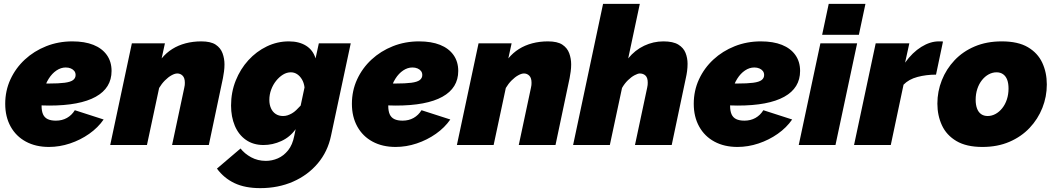

<svg xmlns="http://www.w3.org/2000/svg" viewBox="-20 -750 5457 993"><path d="M233 10Q165 10 114 -17.5Q63 -45 35 -95.5Q7 -146 7 -213Q7 -281 34 -339.5Q61 -398 108.5 -442Q156 -486 219 -511Q282 -536 354 -536Q418 -536 463 -518Q508 -500 532.5 -465.5Q557 -431 557 -383Q557 -295 475 -249.5Q393 -204 234 -204Q202 -204 166.5 -205.5Q131 -207 96 -211L120 -324Q146 -321 174 -319.5Q202 -318 233 -318Q284 -318 314.5 -322Q345 -326 358 -336Q371 -346 371 -362Q371 -374 364.5 -382.5Q358 -391 346.5 -396Q335 -401 320 -401Q295 -401 272 -385.5Q249 -370 232 -343Q215 -316 205 -280Q195 -244 195 -203Q195 -176 202.5 -159Q210 -142 226.5 -134Q243 -126 269 -126Q301 -126 326 -140Q351 -154 367 -180L516 -132Q487 -90 441.5 -58Q396 -26 342 -8Q288 10 233 10Z M662 -526H833L816 -448Q840 -477 871 -496.5Q902 -516 940 -526Q978 -536 1021 -536Q1070 -536 1095.5 -519Q1121 -502 1131 -474.5Q1141 -447 1141 -417Q1141 -398 1138.5 -380Q1136 -362 1133 -346L1060 0H870L933 -296Q935 -304 935.5 -310Q936 -316 936 -322Q936 -347 924.5 -358.5Q913 -370 897 -370Q884 -370 867 -360.5Q850 -351 833 -334Q816 -317 803 -295L740 0H550Z M1326 223Q1247 223 1192.5 197Q1138 171 1102 122L1224 18Q1245 45 1279 63.5Q1313 82 1355 82Q1387 82 1417 69Q1447 56 1470 27.5Q1493 -1 1502 -48L1509 -82Q1480 -41 1435 -20.5Q1390 0 1343 0Q1290 0 1252 -26.5Q1214 -53 1194.5 -99.5Q1175 -146 1175 -204Q1175 -273 1199 -333Q1223 -393 1264.5 -438.5Q1306 -484 1360 -510Q1414 -536 1474 -536Q1527 -536 1563 -513.5Q1599 -491 1612 -448L1629 -526H1794L1692 -48Q1675 34 1623.5 95Q1572 156 1495.5 189.5Q1419 223 1326 223ZM1444 -150Q1456 -150 1467 -153.5Q1478 -157 1489.5 -163.5Q1501 -170 1512 -180.5Q1523 -191 1535 -204L1555 -298Q1552 -322 1541.5 -339.5Q1531 -357 1516.5 -366.5Q1502 -376 1484 -376Q1463 -376 1443.5 -364Q1424 -352 1408 -332Q1392 -312 1382.5 -286.5Q1373 -261 1373 -233Q1373 -209 1381.5 -190Q1390 -171 1406 -160.5Q1422 -150 1444 -150Z M2026 10Q1958 10 1907 -17.5Q1856 -45 1828 -95.5Q1800 -146 1800 -213Q1800 -281 1827 -339.5Q1854 -398 1901.5 -442Q1949 -486 2012 -511Q2075 -536 2147 -536Q2211 -536 2256 -518Q2301 -500 2325.5 -465.5Q2350 -431 2350 -383Q2350 -295 2268 -249.5Q2186 -204 2027 -204Q1995 -204 1959.5 -205.5Q1924 -207 1889 -211L1913 -324Q1939 -321 1967 -319.5Q1995 -318 2026 -318Q2077 -318 2107.5 -322Q2138 -326 2151 -336Q2164 -346 2164 -362Q2164 -374 2157.5 -382.5Q2151 -391 2139.5 -396Q2128 -401 2113 -401Q2088 -401 2065 -385.5Q2042 -370 2025 -343Q2008 -316 1998 -280Q1988 -244 1988 -203Q1988 -176 1995.5 -159Q2003 -142 2019.5 -134Q2036 -126 2062 -126Q2094 -126 2119 -140Q2144 -154 2160 -180L2309 -132Q2280 -90 2234.5 -58Q2189 -26 2135 -8Q2081 10 2026 10Z M2455 -526H2626L2609 -448Q2633 -477 2664 -496.5Q2695 -516 2733 -526Q2771 -536 2814 -536Q2863 -536 2888.5 -519Q2914 -502 2924 -474.5Q2934 -447 2934 -417Q2934 -398 2931.5 -380Q2929 -362 2926 -346L2853 0H2663L2726 -296Q2728 -304 2728.5 -310Q2729 -316 2729 -322Q2729 -347 2717.5 -358.5Q2706 -370 2690 -370Q2677 -370 2660 -360.5Q2643 -351 2626 -334Q2609 -317 2596 -295L2533 0H2343Z M3099 -730H3289L3229 -448Q3264 -491 3311.5 -513.5Q3359 -536 3411 -536Q3461 -536 3488 -519.5Q3515 -503 3525.5 -476.5Q3536 -450 3536 -420Q3536 -401 3533.5 -382Q3531 -363 3527 -346L3454 0H3264L3327 -296Q3329 -304 3329.5 -310.5Q3330 -317 3330 -323Q3330 -348 3318.5 -359Q3307 -370 3289 -370Q3279 -370 3262 -361Q3245 -352 3227.5 -335Q3210 -318 3197 -295L3134 0H2944Z M3794 10Q3726 10 3675 -17.5Q3624 -45 3596 -95.5Q3568 -146 3568 -213Q3568 -281 3595 -339.5Q3622 -398 3669.5 -442Q3717 -486 3780 -511Q3843 -536 3915 -536Q3979 -536 4024 -518Q4069 -500 4093.5 -465.5Q4118 -431 4118 -383Q4118 -295 4036 -249.5Q3954 -204 3795 -204Q3763 -204 3727.5 -205.5Q3692 -207 3657 -211L3681 -324Q3707 -321 3735 -319.5Q3763 -318 3794 -318Q3845 -318 3875.5 -322Q3906 -326 3919 -336Q3932 -346 3932 -362Q3932 -374 3925.5 -382.5Q3919 -391 3907.5 -396Q3896 -401 3881 -401Q3856 -401 3833 -385.5Q3810 -370 3793 -343Q3776 -316 3766 -280Q3756 -244 3756 -203Q3756 -176 3763.5 -159Q3771 -142 3787.5 -134Q3804 -126 3830 -126Q3862 -126 3887 -140Q3912 -154 3928 -180L4077 -132Q4048 -90 4002.5 -58Q3957 -26 3903 -8Q3849 10 3794 10Z M4223 -526H4413L4301 0H4111ZM4266 -730H4456L4422 -570H4232Z M4509 -526H4683L4661 -426Q4699 -479 4745 -507.5Q4791 -536 4835 -536Q4846 -536 4850 -536Q4854 -536 4857 -535L4821 -364Q4770 -364 4725 -352Q4680 -340 4653 -312L4587 0H4397Z M5061 10Q4978 10 4926.5 -20.5Q4875 -51 4851.5 -102Q4828 -153 4828 -214Q4828 -277 4851 -335Q4874 -393 4917 -438.5Q4960 -484 5021.5 -510Q5083 -536 5161 -536Q5245 -536 5296 -506Q5347 -476 5370.5 -425.5Q5394 -375 5394 -313Q5394 -250 5371 -192Q5348 -134 5305 -88.5Q5262 -43 5200.5 -16.5Q5139 10 5061 10ZM5088 -150Q5109 -150 5128.5 -160.5Q5148 -171 5163.5 -190.5Q5179 -210 5187.5 -236Q5196 -262 5196 -292Q5196 -319 5189 -337.5Q5182 -356 5168 -366Q5154 -376 5134 -376Q5113 -376 5093.5 -365.5Q5074 -355 5058.5 -335.5Q5043 -316 5034.5 -290Q5026 -264 5026 -234Q5026 -208 5033 -189Q5040 -170 5054 -160Q5068 -150 5088 -150Z"/></svg>

Font: Raleway Thin Black
Style: Italic
Weight: 900
Italic angle: -12°
Version: Version 4.026